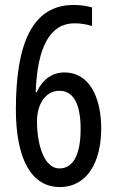

<svg xmlns="http://www.w3.org/2000/svg" viewBox="-20 -744 469 774"><path d="M44 -303C44 -102 107 10 221 10C333 10 388 -93 388 -226C388 -352 340 -452 240 -452C189 -452 150 -422 128 -372H124C130 -556 183 -650 280 -650C306 -650 330 -646 351 -639V-714C330 -720 305 -724 277 -724C110 -724 44 -568 44 -303ZM220 -65C153 -65 129 -173 129 -255C129 -319 160 -378 220 -378C276 -378 305 -325 305 -224C305 -117 273 -65 220 -65Z"/></svg>

Font: Noto Sans Lao Looped ExtraCondensed
Style: Regular
Weight: 400
Width: 2
Designer: Mark Frömberg, Ben Mitchell
Foundry: The Fontpad Ltd
Version: Version 1.002